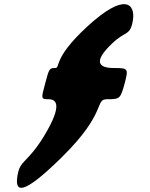

<svg xmlns="http://www.w3.org/2000/svg" viewBox="-20 -773 722 923"><path d="M276 -16C498 -234 433 -296 495 -296C556 -296 559 -298 579 -371C598 -444 597 -446 527 -446C457 -446 424 -474 519 -564C584 -627 606 -598 619 -676C631 -753 582 -814 398 -644C231 -490 272 -446 245 -446C218 -446 216 -444 197 -371C177 -298 177 -296 213 -296C248 -296 285 -274 193 -121C111 14 76 -6 64 72C51 149 82 175 276 -16Z"/></svg>

Font: Hussar Print
Style: Bold
Weight: 700
Foundry: Cannot Into Space Fonts
Version: Version 2.00